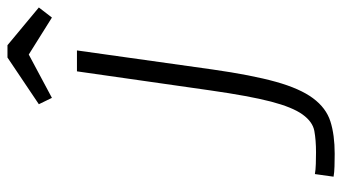

<svg xmlns="http://www.w3.org/2000/svg" viewBox="-221 -692 916 514"><g transform="rotate(-90 237.0 -435.0)"><path d="M303 -687 252 -330Q237 -225 222 -167.5Q207 -110 187.5 -83Q168 -56 143.5 -51.5Q119 -47 86 -47Q72 -47 55.5 -47.5Q39 -48 28 -50L21 0Q32 2 49 2.5Q66 3 82 3Q133 3 169 -8.5Q205 -20 231 -55Q257 -90 275 -154.5Q293 -219 308 -324L359 -687ZM340 -873 215 -789 232 -754 348 -816 447 -754 474 -789 373 -873Z"/></g></svg>

Font: Secuela Light
Style: Italic
Weight: 300
Italic angle: -8°
Designer: Fernando Haro
Foundry: deFharo
Version: Version 1.708